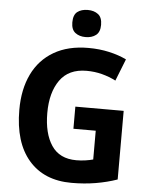

<svg xmlns="http://www.w3.org/2000/svg" viewBox="-61 -977 799 1037"><g transform="rotate(5 338.0 -459.0)"><path d="M351 -402H613V-30Q559 -11 497 -0.5Q435 10 366 10Q217 10 134 -86Q51 -182 51 -359Q51 -470 90.5 -552Q130 -634 207 -679Q284 -724 394 -724Q454 -724 507 -712Q560 -700 601 -680L554 -561Q519 -579 479 -589.5Q439 -600 395 -600Q298 -600 250.5 -533Q203 -466 203 -355Q203 -244 246.5 -179Q290 -114 381 -114Q406 -114 430 -117.5Q454 -121 472 -126V-282H351ZM373 -928Q407 -928 429 -911Q451 -894 451 -854Q451 -815 429 -798Q407 -781 373 -781Q339 -781 317 -798Q295 -815 295 -854Q295 -895 316.5 -911.5Q338 -928 373 -928Z"/></g></svg>

Font: Noto Sans Lao UI SemCond
Style: Bold
Weight: 700
Width: 4
Designer: Monotype Design Team
Foundry: Monotype Imaging Inc.
Version: Version 2.000; ttfautohint (v1.8.4.7-5d5b)